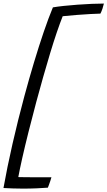

<svg xmlns="http://www.w3.org/2000/svg" viewBox="-100 -824 619 1107"><path d="M33 263.5Q4 263.5 -25 262.5Q-54 261.5 -80 260Q-59 142 -27.8 5Q3.5 -132 40 -267.5Q67.5 -369.5 96 -464.2Q124.5 -559 152.2 -640.2Q180 -721.5 205 -781.5Q231 -786 268.2 -790Q305.5 -794 347.2 -797Q389 -800 428.8 -801.8Q468.5 -803.5 499 -803.5Q496.5 -792 491 -774.5Q488 -765.5 484.8 -758Q481.5 -750.5 479 -745.5Q460 -745.5 422.8 -743.2Q385.5 -741 342.2 -737.8Q299 -734.5 261.5 -730.5Q246 -691.5 227.2 -636.5Q208.5 -581.5 188.8 -516.2Q169 -451 148.8 -379.5Q128.5 -308 109 -235.5Q85.5 -147.5 64.5 -63.8Q43.5 20 28.2 88Q13 156 5.5 197Q12.5 197 35 197.5Q57.5 198 87 198Q115 198.5 145.2 198.2Q175.5 198 196.5 198Q194.5 206 190.5 218Q186.5 230 182.5 241Q178.5 252 176 258Q150 260 112.2 261.8Q74.5 263.5 33 263.5Z"/></svg>

Font: Grandstander Thin Light
Style: Italic
Weight: 300
Italic angle: -15°
Version: Version 1.200